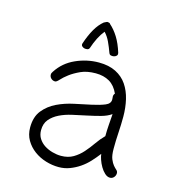

<svg xmlns="http://www.w3.org/2000/svg" viewBox="-106 -785 813 887"><g transform="rotate(15 301.0 -342.0)"><path d="M522 -31Q522 -20 514.5 -11.5Q507 -3 496 -3Q483 -3 471 -14Q459 -25 450 -40.5Q441 -56 435.5 -72Q430 -88 429 -99Q413 -78 394.5 -58Q376 -38 354 -23Q332 -8 307 1.5Q282 11 254 11Q223 11 192 1.5Q161 -8 136 -26.5Q111 -45 95.5 -71.5Q80 -98 80 -132Q80 -183 105 -214Q130 -245 167.5 -263Q205 -281 248 -290Q291 -299 328 -307Q365 -315 389.5 -325Q414 -335 413 -356Q413 -360 412.5 -363Q412 -366 412 -369Q412 -378 418 -384Q402 -420 374.5 -436Q347 -452 309 -452Q267 -452 237.5 -438.5Q208 -425 187.5 -409.5Q167 -394 155 -380.5Q143 -367 136 -367Q125 -367 117 -374.5Q109 -382 109 -393Q109 -400 115 -408Q146 -456 199.5 -480Q253 -504 310 -504Q358 -504 391.5 -487Q425 -470 445 -440.5Q465 -411 474 -372.5Q483 -334 483 -291Q483 -253 480.5 -214.5Q478 -176 478 -137Q478 -105 485 -88Q492 -71 500 -61.5Q508 -52 515 -46Q522 -40 522 -31ZM432 -290Q412 -276 382.5 -268Q353 -260 319.5 -253Q286 -246 252.5 -238.5Q219 -231 192.5 -218Q166 -205 149 -185Q132 -165 132 -133Q132 -110 143 -93Q154 -76 171 -65Q188 -54 209.5 -48Q231 -42 251 -42Q285 -42 309.5 -56.5Q334 -71 353 -92.5Q372 -114 389 -138.5Q406 -163 426 -183Q426 -210 428 -236.5Q430 -263 432 -290ZM384 -569Q386 -561 381 -556Q376 -551 369 -549.5Q362 -548 355 -549.5Q348 -551 346 -557V-556Q335 -586 324.5 -608.5Q314 -631 298 -648Q270 -614 251 -556V-557Q249 -551 242 -549.5Q235 -548 228 -549.5Q221 -551 216 -556Q211 -561 213 -569Q227 -611 244 -640.5Q261 -670 283 -688Q298 -696 300 -695Q308 -695 313 -690H312Q335 -670 353 -641Q371 -612 384 -570Z"/></g></svg>

Font: Wynona
Style: Regular
Weight: 400
Italic angle: -12°
Designer: Kanati
Foundry: Kanati and Michael Everson
Version: Version 2.000